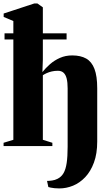

<svg xmlns="http://www.w3.org/2000/svg" viewBox="-20 -837 628 1100"><path d="M320 242.5Q305 242.5 292.5 241.2Q280 240 270.8 238Q261.5 236 257 234.5L249.5 199.5Q262 199.5 278.2 197.2Q294.5 195 309.5 187.5Q331.5 176.5 344 155Q356.5 133.5 362 96.8Q367.5 60 367.5 3.5V-331Q367.5 -364.5 362 -386.8Q356.5 -409 344.2 -420.2Q332 -431.5 311.5 -431.5Q293.5 -431.5 277 -427.8Q260.5 -424 247.5 -418Q234.5 -412 225.5 -406V-36L280 -19V0H0.5V-19L56.5 -36V-716.5L1 -740V-759.5L176 -817H194.5L225.5 -795V-495.5L223 -424Q242 -448 267 -469.8Q292 -491.5 323.8 -505.5Q355.5 -519.5 393.5 -519.5Q442 -519.5 473.8 -501.5Q505.5 -483.5 521.2 -442.2Q537 -401 537 -331V-26.5Q537 43.5 518.2 94.2Q499.5 145 468.2 178Q437 211 398.5 226.8Q360 242.5 320 242.5ZM6 -611V-646H361.5V-611Z"/></svg>

Font: Merriweather 144pt Black
Style: Regular
Weight: 900
Version: Version 2.100